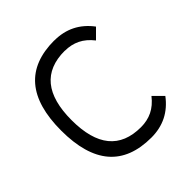

<svg xmlns="http://www.w3.org/2000/svg" viewBox="-184 -819 955 955"><g transform="rotate(-45 293.0 -342.0)"><path d="M341.8 0Q48.8 0 48.8 -341.8Q48.8 -683.6 341.8 -683.6V-683.1Q463.9 -683.1 537.1 -585.4L488.3 -536.6Q458.5 -574.7 422.4 -592.3Q386.2 -609.9 341.8 -609.9V-610.4Q122.1 -610.4 122.1 -341.8Q122.1 -73.2 341.8 -73.2Q386.2 -73.2 422.4 -90.8Q458.5 -108.4 488.3 -146.5L537.1 -97.7Q463.9 0 341.8 0Z"/></g></svg>

Font: Sanitrixie
Style: Regular
Weight: 400
Designer: Jayvee D. Enaguas (Grand Chaos)
Version: Version 1.1 - 6/9/2013